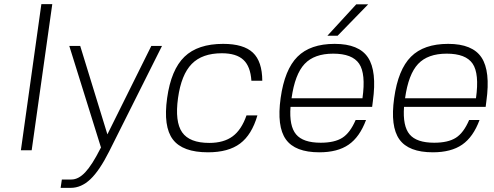

<svg xmlns="http://www.w3.org/2000/svg" viewBox="-20 -720 2368 920"><path d="M80.1 0 178.2 -700.2H230.5L131.8 0Z M460.9 -7.8 463.9 -13.2 312 -500H364.3L494.6 -76.2L705.1 -500H756.3L502.9 5.9Q457 97.2 413.3 138.7Q369.6 180.2 318.8 180.2H270.5L276.4 140.1H322.3Q356 140.1 388.7 105.2Q421.4 70.3 460.9 -7.8Z M1161.1 -167H1213.4Q1186.5 -74.2 1130.4 -32.2Q1074.2 9.8 976.6 9.8Q855 9.8 808.3 -51.8Q761.7 -113.3 780.8 -250Q799.8 -386.2 863.8 -448Q927.7 -509.8 1049.3 -509.8Q1147 -509.8 1191.7 -467.8Q1236.3 -425.8 1236.8 -333H1184.6Q1180.2 -401.9 1146.2 -433.3Q1112.3 -464.8 1043 -464.8Q948.7 -464.8 898.7 -413.6Q848.6 -362.3 833 -250Q817.4 -136.7 852.8 -85.9Q888.2 -35.2 982.9 -35.2Q1052.2 -35.2 1094.7 -66.7Q1137.2 -98.1 1161.1 -167Z M1372.1 -208Q1365.2 -116.2 1398.7 -76.2Q1432.1 -36.1 1516.6 -36.1Q1583 -36.1 1620.4 -59.8Q1657.7 -83.5 1684.1 -145H1733.9Q1703.6 -63.5 1650.6 -26.9Q1597.7 9.8 1510.3 9.8Q1394 9.8 1349.9 -52Q1305.7 -113.8 1324.7 -250Q1343.8 -386.7 1405.3 -448.2Q1466.8 -509.8 1583.5 -509.8Q1700.2 -509.8 1743.4 -444.3Q1786.6 -378.9 1766.6 -234.9L1763.2 -208ZM1716.8 -249Q1733.4 -367.2 1700.7 -415Q1668 -462.9 1576.7 -462.9Q1485.8 -462.9 1439.5 -413.6Q1393.1 -364.3 1377 -249ZM1548.8 -548.8 1687 -699.2H1744.1L1597.7 -548.8Z M1916 -208Q1909.2 -116.2 1942.6 -76.2Q1976.1 -36.1 2060.5 -36.1Q2127 -36.1 2164.3 -59.8Q2201.7 -83.5 2228 -145H2277.8Q2247.6 -63.5 2194.6 -26.9Q2141.6 9.8 2054.2 9.8Q1938 9.8 1893.8 -52Q1849.6 -113.8 1868.7 -250Q1887.7 -386.7 1949.2 -448.2Q2010.7 -509.8 2127.4 -509.8Q2244.1 -509.8 2287.4 -444.3Q2330.6 -378.9 2310.5 -234.9L2307.1 -208ZM2260.7 -249Q2277.3 -367.2 2244.6 -415Q2211.9 -462.9 2120.6 -462.9Q2029.8 -462.9 1983.4 -413.6Q1937 -364.3 1920.9 -249Z"/></svg>

Font: Fivo Sans Light
Style: Regular
Weight: 300
Designer: Alexander Slobzheninov
Foundry: Alexander Slobzheninov
Version: 1.0